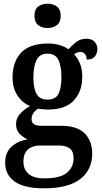

<svg xmlns="http://www.w3.org/2000/svg" viewBox="-20 -784 554 1041"><path d="M218 237Q112 237 60 200.5Q8 164 8 97Q8 42 43.5 10.5Q79 -21 130 -28Q107 -38 87 -57.5Q67 -77 67 -111Q67 -142 87.5 -165.5Q108 -189 143 -209Q101 -226 74.5 -266.5Q48 -307 48 -363Q48 -450 95 -499Q142 -548 240 -548Q275 -548 303.5 -539.5Q332 -531 351 -517Q368 -536 391.5 -555Q415 -574 449 -574Q478 -574 493 -557.5Q508 -541 508 -518Q508 -496 495 -478.5Q482 -461 450 -461Q450 -479 441 -490.5Q432 -502 418 -502Q406 -502 397.5 -498.5Q389 -495 382 -490Q401 -469 413.5 -440Q426 -411 426 -367Q426 -289 380.5 -239.5Q335 -190 240 -190Q229 -190 212.5 -191.5Q196 -193 188 -195Q174 -188 162.5 -173Q151 -158 151 -138Q151 -102 203 -102H309Q399 -102 439.5 -60.5Q480 -19 480 48Q480 136 415.5 186.5Q351 237 218 237ZM238 -244Q281 -244 297 -275Q313 -306 313 -365Q313 -426 296.5 -459.5Q280 -493 237 -493Q195 -493 178 -458.5Q161 -424 161 -364Q161 -306 178 -275Q195 -244 238 -244ZM220 183Q307 183 343 152.5Q379 122 379 74Q379 37 358.5 21Q338 5 298 5H196Q175 5 154.5 12.5Q134 20 120.5 39Q107 58 107 93Q107 134 134.5 158.5Q162 183 220 183ZM238 -632Q208 -632 187.5 -647.5Q167 -663 167 -698Q167 -734 187.5 -749Q208 -764 238 -764Q267 -764 288 -749Q309 -734 309 -698Q309 -663 288 -647.5Q267 -632 238 -632Z"/></svg>

Font: Noto Serif Hebrew SemiCondensed SemiBold
Style: Regular
Weight: 600
Width: 4
Designer: Monotype Design Team
Foundry: Monotype Imaging Inc.
Version: Version 2.004; ttfautohint (v1.8.4.7-5d5b)